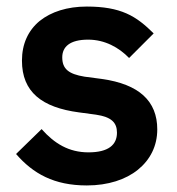

<svg xmlns="http://www.w3.org/2000/svg" viewBox="-20 -554 539 586"><path d="M245 12C145 12 81 -24 29 -84L107 -160C146 -116 190 -89 250 -89C311 -89 337 -112 337 -149C337 -180 320 -197 273 -204L221 -211C108 -226 47 -273 47 -369C47 -420 66 -461 101 -490C136 -518 185 -534 245 -534C296 -534 334 -527 366 -513C398 -499 424 -477 449 -452L374 -377C343 -409 300 -433 249 -433C193 -433 170 -411 170 -379C170 -344 189 -328 238 -320L291 -313C404 -297 460 -246 460 -159C460 -108 438 -66 401 -36C364 -6 310 12 245 12Z"/></svg>

Font: Plexus Sans SemiBold
Style: Regular
Weight: 600
Version: Version 2.001;PS 002.001;hotconv 1.0.70;makeotf.lib2.5.58329